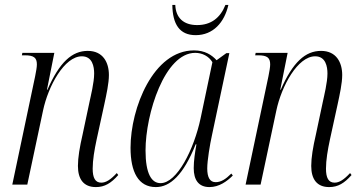

<svg xmlns="http://www.w3.org/2000/svg" viewBox="-20 -751 1472 781"><path d="M370 10C406 10 432 -6 461 -39L455 -47C430 -20 411 -8 392 -8C367 -8 357 -28 357 -65C357 -100 364 -141 373 -183L404 -325C413 -367 423 -412 423 -446C423 -497 399 -544 337 -544C273 -544 222 -498 173 -386H171L201 -536H71L69 -526H81C118 -526 130 -516 130 -489C130 -478 127 -461 123 -441L30 0H91L155 -301C176 -401 242 -522 313 -522C356 -522 363 -480 363 -452C363 -415 349 -360 344 -336L316 -204C304 -152 297 -110 297 -76C297 -21 321 10 370 10Z M776 -608C847 -608 893 -660 909 -731H897C876 -678 838 -649 782 -649C726 -649 695 -679 693 -731H681C682 -653 710 -608 776 -608ZM614 10C672 10 726 -39 776 -164H779C773 -130 768 -97 768 -67C768 -19 788 10 832 10C871 10 903 -13 927 -37L921 -45C898 -22 879 -10 857 -10C834 -10 823 -29 823 -66C823 -98 834 -164 842 -200L913 -535H901L861 -506C841 -528 813 -546 769 -546C604 -546 511 -312 511 -150C511 -51 543 10 614 10ZM633 -6C597 -6 572 -43 572 -139C572 -288 650 -536 774 -536C802 -536 829 -523 844 -498L796 -270C769 -143 700 -6 633 -6Z M1319 10C1355 10 1381 -6 1410 -39L1404 -47C1379 -20 1360 -8 1341 -8C1316 -8 1306 -28 1306 -65C1306 -100 1313 -141 1322 -183L1353 -325C1362 -367 1372 -412 1372 -446C1372 -497 1348 -544 1286 -544C1222 -544 1171 -498 1122 -386H1120L1150 -536H1020L1018 -526H1030C1067 -526 1079 -516 1079 -489C1079 -478 1076 -461 1072 -441L979 0H1040L1104 -301C1125 -401 1191 -522 1262 -522C1305 -522 1312 -480 1312 -452C1312 -415 1298 -360 1293 -336L1265 -204C1253 -152 1246 -110 1246 -76C1246 -21 1270 10 1319 10Z"/></svg>

Font: Noto Serif Display Condensed Light
Style: Italic
Weight: 300
Width: 3
Italic angle: -12°
Designer: Monotype Design Team
Foundry: Monotype Imaging Inc.
Version: Version 2.009